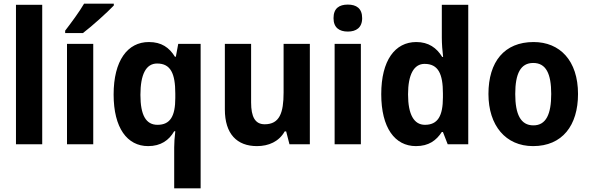

<svg xmlns="http://www.w3.org/2000/svg" viewBox="-20 -786 3213 1046"><path d="M210 0V-760H67V0Z M600 -756V-766H438C412 -721 368 -662 335 -619V-606H432C482 -644 565 -719 600 -756ZM488 0V-547H345V0Z M929 17V240H1073V-547H951L938 -477H933C902 -527 860 -557 791 -557C675 -557 599 -456 599 -271C599 -89 673 10 787 10C856 10 901 -22 929 -71H935C931 -38 929 -7 929 17ZM838 -106C775 -106 745 -159 745 -269C745 -380 775 -440 836 -440C910 -440 935 -385 935 -276V-252C935 -154 908 -106 838 -106Z M1668 -547H1525V-282C1525 -171 1503 -109 1422 -109C1370 -109 1348 -149 1348 -228V-547H1205V-190C1205 -56 1271 10 1380 10C1444 10 1500 -15 1531 -70H1539L1557 0H1668Z M1875 -761C1828 -761 1797 -741 1797 -687C1797 -635 1829 -614 1875 -614C1920 -614 1953 -635 1953 -687C1953 -741 1921 -761 1875 -761ZM1946 -547H1803V0H1946Z M2246 10C2316 10 2357 -21 2387 -67H2393L2419 0H2531V-760H2387V-580C2387 -550 2390 -507 2394 -476H2389C2359 -525 2315 -557 2248 -557C2132 -557 2057 -457 2057 -273C2057 -90 2131 10 2246 10ZM2295 -106C2236 -106 2203 -161 2203 -272C2203 -380 2235 -438 2293 -438C2368 -438 2393 -383 2393 -277V-256C2393 -154 2365 -106 2295 -106Z M3129 -274C3129 -456 3030 -557 2887 -557C2728 -557 2641 -450 2641 -274C2641 -102 2735 10 2884 10C3044 10 3129 -103 3129 -274ZM2787 -274C2787 -385 2816 -443 2885 -443C2955 -443 2983 -384 2983 -274C2983 -164 2955 -103 2886 -103C2816 -103 2787 -164 2787 -274Z"/></svg>

Font: Noto Sans Thai Looped SemiCondensed
Style: Bold
Weight: 700
Width: 4
Designer: Sasikarn Vongin, Ben Mitchell
Foundry: The Fontpad Ltd
Version: Version 1.001